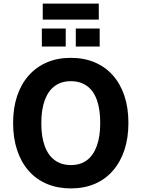

<svg xmlns="http://www.w3.org/2000/svg" viewBox="-20 -1038 788 1069"><path d="M374 11Q301 11 241.5 -14Q182 -39 140 -86.5Q98 -134 75.5 -201.5Q53 -269 53 -353Q53 -437 75.5 -504Q98 -571 140.5 -618.5Q183 -666 242 -691Q301 -716 374 -716Q448 -716 507 -691Q566 -666 608 -619Q650 -572 672.5 -505Q695 -438 695 -354Q695 -269 672.5 -202Q650 -135 608 -87Q566 -39 507 -14Q448 11 374 11ZM375 -119Q428 -119 464 -146Q500 -173 519 -225.5Q538 -278 538 -353Q538 -429 519.5 -481Q501 -533 464 -559.5Q427 -586 374 -586Q322 -586 285.5 -559.5Q249 -533 229.5 -481Q210 -429 210 -352Q210 -277 229 -225Q248 -173 285 -146Q322 -119 375 -119ZM218 -929V-1018H530V-929ZM213 -779V-879H346V-779ZM402 -779V-879H535V-779Z"/></svg>

Font: Nunito Sans 10pt SemiCondensed ExtraBold
Style: Regular
Weight: 800
Width: 4
Designer: Vernon Adams
Foundry: Vernon Adams
Version: Version 3.101;gftools[0.9.27]